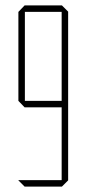

<svg xmlns="http://www.w3.org/2000/svg" viewBox="-20 -690 330 710"><path d="M72 -293V-317H208V-293ZM208 0V-646H232V-23L209 0ZM71 0 48 -23V-24H208V0ZM71 -293 48 -317V-646L71 -670H72V-293ZM72 -646V-670H209L232 -647V-646Z"/></svg>

Font: Foldit Thin
Style: Regular
Weight: 100
Designer: Sophia Tai
Foundry: Sophia Tai
Version: Version 1.003